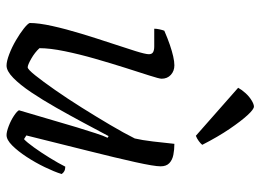

<svg xmlns="http://www.w3.org/2000/svg" viewBox="-122 -654 777 572"><g transform="rotate(90 266.0 -368.5)"><path d="M176 0Q163 0 142 -8Q121 -16 100.5 -28Q80 -40 65.5 -51.5Q51 -63 49 -69Q49 -96 58 -136.5Q67 -177 81 -223Q95 -269 109 -311Q123 -353 132.5 -383.5Q142 -414 142 -424Q142 -433 136 -436.5Q130 -440 119 -440H66Q66 -447 68 -456Q70 -465 72 -470Q95 -480 114 -486.5Q133 -493 148.5 -496.5Q164 -500 175 -500Q192 -500 203.5 -489.5Q215 -479 215 -462Q215 -455 205.5 -425.5Q196 -396 182.5 -353.5Q169 -311 155.5 -264Q142 -217 133 -173Q124 -129 124 -98Q137 -84 155.5 -73.5Q174 -63 181 -63Q187 -63 205 -85.5Q223 -108 248.5 -144.5Q274 -181 301 -224Q328 -267 352.5 -308.5Q377 -350 393 -382Q398 -403 402 -436.5Q406 -470 409 -500Q426 -500 441.5 -497Q457 -494 466.5 -485Q476 -476 476 -459Q476 -440 463.5 -383.5Q451 -327 430 -243.5Q409 -160 384 -59L395 -52Q404 -60 419.5 -81.5Q435 -103 451 -129Q467 -155 477 -175Q485 -175 490.5 -172Q496 -169 499 -164Q492 -142 478.5 -114Q465 -86 448 -60Q431 -34 414 -17Q397 0 383 0Q373 0 356 -6.5Q339 -13 325.5 -22Q312 -31 309 -37L360 -210Q370 -242 377.5 -265.5Q385 -289 391 -301L386 -304Q368 -270 346 -229Q324 -188 301 -147.5Q278 -107 255.5 -73.5Q233 -40 212.5 -20Q192 0 176 0ZM385 -564 242 -690Q248 -701 258 -712Q268 -723 279.5 -730Q291 -737 298 -737Q306 -737 323.5 -718Q341 -699 364.5 -664.5Q388 -630 412 -583Q408 -578 400.5 -572.5Q393 -567 385 -564Z"/></g></svg>

Font: Texturina 12pt Thin
Style: Italic
Weight: 250
Italic angle: -11°
Designer: Guillermo Torres Carreño
Foundry: Omnibus-Type
Version: Version 1.002